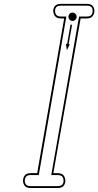

<svg xmlns="http://www.w3.org/2000/svg" viewBox="-20 -948 496 968"><path d="M136 0Q113 0 104.5 -11.5Q96 -23 96 -36.5Q96 -51 104.5 -63Q113 -75 136 -75H167.5L303.5 -855H289.5Q265.5 -855 257 -867.2Q248.5 -879.5 248.5 -893Q248.5 -907 257 -917.8Q265.5 -928.5 289.5 -928.5H416Q439 -928.5 447.5 -917.8Q456 -907 456 -893Q456 -879.5 447.5 -867.2Q439 -855 416 -855H386.5L249 -75H268Q292.5 -75 301 -63.2Q309.5 -51.5 309.5 -36.5Q309.5 -23 301 -11.5Q292.5 0 268 0ZM136 -9.5H268Q288 -9.5 294.2 -17.5Q300.5 -25.5 300.5 -36.5Q300.5 -49 294.2 -57.2Q288 -65.5 268 -65.5H238.5L378.5 -864.5H416Q434.5 -864.5 440.8 -873Q447 -881.5 447 -893Q447 -905 441 -912.2Q435 -919.5 416 -919.5H289.5Q270.5 -919.5 264 -912.2Q257.5 -905 257.5 -893Q257.5 -881.5 264 -873Q270.5 -864.5 289.5 -864.5H314.5L175.5 -65.5H136Q117.5 -65.5 111.2 -57.2Q105 -49 105 -36.5Q105 -25.5 111.2 -17.5Q117.5 -9.5 136 -9.5ZM317 -695 312.5 -727.5 318.5 -726.5 335.5 -824 343.5 -823 326 -725 332 -724.5ZM345.5 -842.5Q337 -842.5 331 -848.8Q325 -855 325 -863.5Q325 -872 331 -878.2Q337 -884.5 345.5 -884.5Q354 -884.5 360.2 -878.2Q366.5 -872 366.5 -863.5Q366.5 -855 360.2 -848.8Q354 -842.5 345.5 -842.5Z"/></svg>

Font: Edu AU VIC WA NT Arrows
Style: Regular
Weight: 400
Designer: Tina and Corey Anderson, Eben Sorkin, Mirko Velimirovic
Foundry: Google for Education
Version: Version 1.001